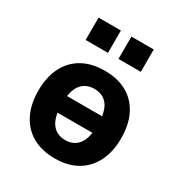

<svg xmlns="http://www.w3.org/2000/svg" viewBox="-173 -848 924 982"><g transform="rotate(30 289.5 -357.0)"><path d="M290 11Q214 11 159 -20Q104 -51 74.5 -109.5Q45 -168 45 -248Q45 -329 74.5 -387Q104 -445 159 -475.5Q214 -506 290 -506Q366 -506 420.5 -475.5Q475 -445 504.5 -387Q534 -329 534 -248Q534 -168 504.5 -109.5Q475 -51 420.5 -20Q366 11 290 11ZM290 -97Q341 -97 368.5 -134Q396 -171 396 -249Q396 -327 368.5 -363Q341 -399 290 -399Q239 -399 211 -363Q183 -327 183 -249Q183 -171 211 -134Q239 -97 290 -97ZM137 -199V-297H442V-199ZM319 -593V-725H451V-593ZM125 -593V-725H257V-593Z"/></g></svg>

Font: Nunito Sans 10pt SemiCondensed ExtraBold
Style: Regular
Weight: 800
Width: 4
Designer: Vernon Adams
Foundry: Vernon Adams
Version: Version 3.101;gftools[0.9.27]